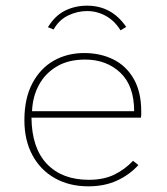

<svg xmlns="http://www.w3.org/2000/svg" viewBox="-20 -647 590 677"><path d="M292 10Q224 10 173 -19Q122 -48 94 -100.5Q66 -153 66 -223Q66 -300 94 -353Q122 -406 169.5 -433Q217 -460 277 -460Q334 -460 379.5 -437.5Q425 -415 451.5 -369Q478 -323 478 -254Q478 -246 478 -243Q478 -240 477 -232H91Q92 -125 145.5 -69Q199 -13 293 -13Q346 -13 383.5 -31.5Q421 -50 449 -80L468 -65Q436 -30 392 -10Q348 10 292 10ZM93 -255H453Q453 -345 404 -391Q355 -437 280 -437Q221 -437 180 -412.5Q139 -388 117 -347Q95 -306 93 -255ZM169 -543 149 -551Q173 -591 208.5 -609Q244 -627 287 -627Q374 -627 425 -552L405 -540Q384 -574 353 -591Q322 -608 287 -608Q253 -608 220.5 -592.5Q188 -577 169 -543Z"/></svg>

Font: Inconsolata SemiExpanded ExtraLight
Style: Regular
Weight: 200
Width: 6
Monospace: yes
Designer: Raph Levien, Cyreal, Brenton Simpson
Foundry: Raph Levien, Cyreal, Google
Version: Version 3.001; ttfautohint (v1.8.2.53-6de2)